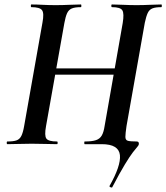

<svg xmlns="http://www.w3.org/2000/svg" viewBox="-20 -645 744 859"><path d="M482 193Q481 195 475 193Q469 191 470 187Q495 143 507 108Q519 73 516.5 49Q514 25 494 12.5Q474 0 435 0H359Q357 0 357 -6Q357 -12 359 -12Q392 -12 409.5 -18Q427 -24 435.5 -39Q444 -54 448 -81L529 -542Q536 -584 527.5 -598.5Q519 -613 481 -613Q478 -613 478 -619Q478 -625 481 -625Q503 -625 531.5 -623.5Q560 -622 591 -622Q622 -622 651 -623.5Q680 -625 702 -625Q704 -625 704 -619Q704 -613 702 -613Q676 -613 662 -607.5Q648 -602 641 -587Q634 -572 628 -544L546 -81Q541 -47 541 -32.5Q541 -18 552.5 -15Q564 -12 592 -12Q598 -12 600 -8Q602 -4 601 1Q600 6 594 12.5Q588 19 574.5 36.5Q561 54 538.5 91Q516 128 482 193ZM13 0Q10 0 10 -6Q10 -12 13 -12Q40 -12 54 -17Q68 -22 75.5 -37Q83 -52 88 -81L170 -544Q178 -586 168 -599.5Q158 -613 120 -613Q118 -613 118 -619Q118 -625 120 -625Q143 -625 170.5 -623.5Q198 -622 229 -622Q261 -622 290.5 -623.5Q320 -625 342 -625Q344 -625 344 -619Q344 -613 342 -613Q315 -613 301 -607Q287 -601 280 -585.5Q273 -570 268 -542L186 -81Q178 -38 187.5 -25Q197 -12 235 -12Q238 -12 238 -6Q238 0 235 0Q213 0 184 -1Q155 -2 122 -2Q91 -2 63 -1Q35 0 13 0ZM164 -311 167 -339H550L547 -311Z"/></svg>

Font: Cormorant
Style: Bold Italic
Weight: 700
Italic angle: -10°
Designer: Christian Thalmann (Catharsis Fonts)
Foundry: Catharsis Fonts
Version: Version 4.000